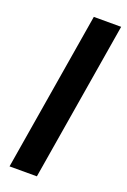

<svg xmlns="http://www.w3.org/2000/svg" viewBox="-142 -776 546 825"><g transform="rotate(20 131.0 -364.0)"><path d="M262.2 -727.5 141.6 0H16.6L137.2 -727.5Z"/></g></svg>

Font: Inter 24pt SemiBold
Style: Italic
Weight: 600
Italic angle: -9.3988°
Designer: Rasmus Andersson
Foundry: rsms
Version: Version 4.001;git-66647c0bb